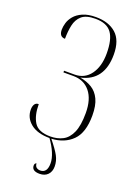

<svg xmlns="http://www.w3.org/2000/svg" viewBox="-174 -797 786 1089"><g transform="rotate(20 219.0 -252.5)"><path d="M211 220Q164 220 164 187Q164 173 175 170Q176 187 185.5 194Q195 201 208 201Q250 201 250 143Q250 115 235.5 80.5Q221 46 195 10Q121 10 80.5 -23Q40 -56 40 -106Q40 -125 47.5 -137.5Q55 -150 72 -150Q72 -82 97.5 -41Q123 0 196 0Q238 0 270.5 -17Q303 -34 321.5 -76Q340 -118 340 -193Q340 -276 303 -321.5Q266 -367 202 -367H142V-377H205Q266 -377 301 -425Q336 -473 336 -551Q336 -636 307 -675.5Q278 -715 209 -715Q153 -715 127 -692Q101 -669 93 -631Q85 -593 85 -549Q50 -549 50 -592Q50 -610 56.5 -632.5Q63 -655 80.5 -676Q98 -697 129.5 -711Q161 -725 209 -725Q286 -725 331 -685Q376 -645 376 -559Q376 -402 242 -372Q283 -365 314 -346Q345 -327 362.5 -290Q380 -253 380 -193Q380 -89 332 -41.5Q284 6 206 10Q246 59 262 89Q278 119 278 152Q278 183 260 201.5Q242 220 211 220Z"/></g></svg>

Font: Noto Serif Display ExtraCondensed ExtraLight
Style: Regular
Weight: 200
Width: 2
Designer: Monotype Design Team
Foundry: Monotype Imaging Inc.
Version: Version 2.009